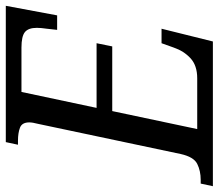

<svg xmlns="http://www.w3.org/2000/svg" viewBox="-90 -688 754 662"><g transform="rotate(-90 287.0 -357.0)"><path d="M-24 0 -15 -42H-2Q29 -42 53 -54Q77 -66 87 -111L191 -603Q196 -622 196 -633Q196 -658 178 -665Q160 -672 133 -672H119L128 -714H598L565 -537H515L519 -573Q522 -593 522 -607Q522 -636 507.5 -648Q493 -660 454 -660H301L246 -401H469L458 -347H235L173 -54H348Q392 -54 417 -77Q442 -100 454 -135L469 -177H519L475 0Z"/></g></svg>

Font: Noto Serif SemiCondensed
Style: Italic
Weight: 400
Width: 4
Italic angle: -12°
Designer: Monotype Design Team
Foundry: Monotype Imaging Inc.
Version: Version 2.013